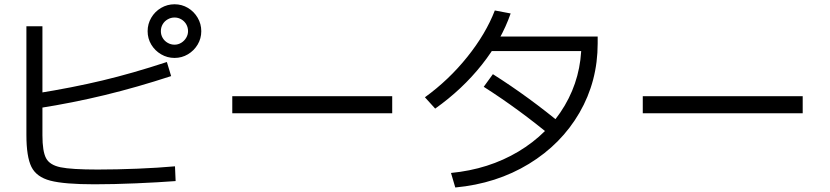

<svg xmlns="http://www.w3.org/2000/svg" viewBox="-20 -832 3790 877"><path d="M100.6 -215.8V-711.9H173.8V-213.9Q173.8 -140.6 190.4 -109.4Q207 -78.1 256.8 -67.9Q306.6 -57.6 425.8 -57.6Q512.7 -57.6 607.9 -61.5Q703.1 -65.4 779.3 -72.3L782.2 -4.9Q704.1 1 601.1 5.4Q498 9.8 411.1 9.8Q273.4 9.8 210 -6.8Q146.5 -23.4 123.5 -69.8Q100.6 -116.2 100.6 -215.8ZM742.2 -548.8 761.7 -484.4Q606.4 -433.6 459.5 -397.9Q312.5 -362.3 157.2 -337.9L146.5 -405.3Q310.5 -431.6 447.8 -464.4Q585 -497.1 742.2 -548.8ZM654.3 -689.5Q654.3 -722.7 670.9 -751Q687.5 -779.3 715.8 -795.9Q744.1 -812.5 777.3 -812.5Q810.5 -812.5 838.4 -795.9Q866.2 -779.3 882.8 -751Q899.4 -722.7 899.4 -689.5Q899.4 -656.2 882.8 -628.4Q866.2 -600.6 838.4 -584Q810.5 -567.4 777.3 -567.4Q744.1 -567.4 715.8 -584Q687.5 -600.6 670.9 -628.4Q654.3 -656.2 654.3 -689.5ZM838.9 -689.5Q838.9 -707 830.6 -721.2Q822.3 -735.4 808.1 -743.7Q793.9 -752 777.3 -752Q760.7 -752 746.1 -743.7Q731.4 -735.4 723.1 -721.2Q714.8 -707 714.8 -689.5Q714.8 -672.9 723.1 -658.7Q731.4 -644.5 746.1 -636.2Q760.7 -627.9 777.3 -627.9Q793.9 -627.9 808.1 -636.7Q822.3 -645.5 830.6 -659.7Q838.9 -673.8 838.9 -689.5Z M1041 -392.6H1771.5V-314.5H1041Z M2635.7 -633.8 2667 -598.6H2203.1V-665H2710V-633.8Q2710 -460.9 2627 -317.4Q2543.9 -173.8 2396 -83.5Q2248 6.8 2059.6 24.4L2040 -42Q2211.9 -58.6 2347.7 -139.6Q2483.4 -220.7 2559.6 -350.1Q2635.7 -479.5 2635.7 -633.8ZM2240.2 -784.2 2312.5 -770.5Q2270.5 -649.4 2181.2 -536.6Q2091.8 -423.8 1967.8 -335.9L1920.9 -387.7Q2030.3 -466.8 2114.7 -572.3Q2199.2 -677.7 2240.2 -784.2ZM2189.5 -435.5 2231.4 -493.2Q2396.5 -388.7 2553.7 -257.8L2508.8 -201.2Q2350.6 -333 2189.5 -435.5Z M2916 -392.6H3646.5V-314.5H2916Z"/></svg>

Font: Pretendard JP Variable
Style: Regular
Weight: 400
Designer: Base glyphs from Inter by Rasmus Andersson; Hangul glyphs from Noto Sans CJK(Source Han Sans) by Jang Soo-young and Kang
Foundry: Kil Hyung-jin
Version: Version 1.307;Glyphs 3.2 (3192)